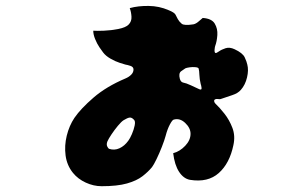

<svg xmlns="http://www.w3.org/2000/svg" viewBox="-20 -580 1040 663"><path d="M834 -357Q839 -338 833 -312.5Q827 -287 812 -270Q802 -258 782 -251.5Q762 -245 742 -238Q740 -237 733 -238Q726 -239 723 -237Q719 -235 719.5 -230.5Q720 -226 724 -222Q738 -209 755 -187.5Q772 -166 782.5 -138.5Q793 -111 786 -79Q773 -16 735.5 17.5Q698 51 636 41Q614 37 598.5 13.5Q583 -10 578 -51Q601 -57 619.5 -76.5Q638 -96 638 -118Q638 -138 619.5 -155.5Q601 -173 580 -167Q575 -166 566.5 -150Q558 -134 552 -111Q548 -96 539 -73Q530 -50 520.5 -30.5Q511 -11 505 -3Q492 13 472 28.5Q452 44 418.5 53.5Q385 63 331 63Q303 63 276 50.5Q249 38 232 17Q211 -9 206.5 -43Q202 -77 210.5 -111.5Q219 -146 237 -173Q259 -205 303 -243Q347 -281 413 -309Q425 -314 433 -322Q441 -330 441 -340Q441 -349 430.5 -352.5Q420 -356 413 -357Q409 -358 393.5 -363Q378 -368 361.5 -377.5Q345 -387 336 -399Q332 -404 323.5 -416.5Q315 -429 308.5 -445Q302 -461 302 -474Q314 -473 339 -474Q364 -475 389 -480Q414 -485 424 -495Q435 -506 434 -522.5Q433 -539 428 -552Q457 -560 493.5 -559.5Q530 -559 562 -545Q582 -537 586 -529.5Q590 -522 594 -514Q599 -505 607.5 -498Q616 -491 648 -496Q657 -498 666 -506Q675 -514 680 -518Q711 -516 721.5 -498.5Q732 -481 730.5 -459Q729 -437 723 -421Q722 -419 721 -409Q720 -399 724 -397Q727 -396 736 -402.5Q745 -409 759 -413.5Q773 -418 790 -410Q818 -397 825 -382Q832 -367 834 -357ZM612 -295Q623 -293 639 -285.5Q655 -278 668 -272Q677 -268 676 -276.5Q675 -285 673 -290Q669 -307 668.5 -321.5Q668 -336 666 -343Q665 -347 655 -348Q645 -349 634.5 -347.5Q624 -346 620 -344Q615 -341 605.5 -334Q596 -327 601 -308Q604 -297 612 -295ZM423 -94Q429 -102 435.5 -117Q442 -132 445 -146.5Q448 -161 443 -166Q435 -175 427.5 -174Q420 -173 407 -165Q399 -160 387 -145.5Q375 -131 365 -116Q355 -101 351 -92Q347 -82 350 -75Q353 -68 357 -66Q375 -60 392.5 -68Q410 -76 423 -94Z"/></svg>

Font: Potta One
Style: Regular
Weight: 400
Designer: 108,108go
Foundry: Font Zone 108
Version: Version 1.000